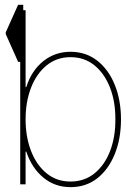

<svg xmlns="http://www.w3.org/2000/svg" viewBox="-20 -770 525 802"><path d="M55.7 -750H77.1V-727.5H86.9V-406.2H89.8Q111.3 -474.6 160.4 -514.2Q209.5 -553.7 274.4 -553.7Q338.9 -553.7 386.2 -516.6Q433.6 -479.5 459.5 -415.5Q485.4 -351.6 485.4 -271.5Q485.4 -190.9 459.5 -126.7Q433.6 -62.5 386.5 -25.4Q339.4 11.7 274.4 11.7Q209 11.7 160.6 -28.6Q112.3 -68.8 89.8 -136.7H86.9V0H64.5V-511.7H55.7L3.9 -627.9V-634.8ZM461.9 -271.5Q462.4 -345.2 439.5 -404.1Q416.5 -462.9 374.5 -497.1Q332.5 -531.2 274.4 -531.2Q217.3 -531.2 175 -497.1Q132.8 -462.9 109.9 -404.1Q86.9 -345.2 86.9 -271.5Q86.9 -197.8 109.9 -138.9Q132.8 -80.1 174.8 -45.9Q216.8 -11.7 274.4 -11.7Q332.5 -11.7 374.8 -45.9Q417 -80.1 439.7 -138.9Q462.4 -197.8 461.9 -271.5Z"/></svg>

Font: Inter Display Thin
Style: Regular
Weight: 100
Designer: Rasmus Andersson
Foundry: rsms
Version: Version 4.000;git-a52131595